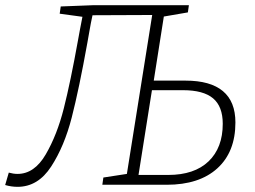

<svg xmlns="http://www.w3.org/2000/svg" viewBox="-48 -715 988 743"><path d="M670 -403Q766 -403 814.5 -362.5Q863 -322 863 -241Q863 -127 793 -63.5Q723 0 597 0H348L352 -28L443 -42L541 -657L310 -656Q303 -624 298.5 -597Q294 -570 290 -549Q258 -371 229.5 -260Q201 -149 150 -70.5Q99 8 20 8Q-4 8 -28 1L-14 -47Q4 -42 20 -42Q85 -42 129 -117.5Q173 -193 199 -296Q225 -399 254 -560Q257 -578 261.5 -601Q266 -624 271 -650L183 -662L187 -690L316 -695H683L679 -667L586 -651L547 -403ZM603 -38Q704 -38 759 -90.5Q814 -143 814 -236Q814 -303 776.5 -334.5Q739 -366 660 -366H540L488 -38Z"/></svg>

Font: Bitter Pro Light
Style: Italic
Weight: 300
Italic angle: -9°
Designer: Sol Matas, and Bitter project Authors
Foundry: Sol Matas
Version: Version 1.010